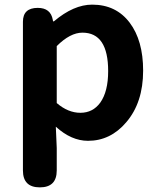

<svg xmlns="http://www.w3.org/2000/svg" viewBox="-20 -594 684 829"><path d="M152 215Q79 215 79 142V-172V-500Q79 -560 143 -560Q199 -560 208 -508L209 -502H213Q298 -574 378 -574Q481 -574 540 -496Q598 -419 598 -289Q598 -151 525 -66Q457 14 360 14Q288 14 221 -47L225 45V142Q225 215 152 215ZM327 -107Q381 -107 413 -151Q447 -199 447 -287Q447 -453 336 -453Q283 -453 225 -395V-272V-149Q274 -107 327 -107Z"/></svg>

Font: GenSenRounded TW B
Style: Regular
Weight: 700
Version: Version 1.501;PS 1;hotconv 16.6.51;makeotf.lib2.5.65220